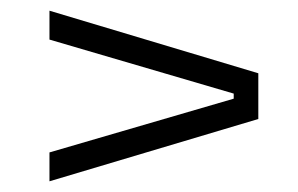

<svg xmlns="http://www.w3.org/2000/svg" viewBox="-20 -491 558 359"><path d="M417 -306.5V-316L72.5 -417V-471L463 -354V-268.5L72.5 -152V-206Z"/></svg>

Font: Anek Kannada Light
Style: Regular
Weight: 300
Designer: Vaishnavi Murthy, Maithili Shingre (Kannada) & Yesha Goshar (Latin)
Foundry: Ek Type
Version: Version 1.003